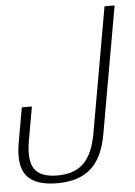

<svg xmlns="http://www.w3.org/2000/svg" viewBox="-50 -714 535 759"><g transform="rotate(-5 217.0 -335.0)"><path d="M147.5 5.5Q232 5.5 280 -36.5Q328 -78.5 344.5 -170.5L433.5 -675H393.5L305.5 -176Q291 -96.5 254 -60.8Q217 -25 150.5 -25Q84 -25 60 -59Q36 -93 49 -170L73 -305.5H33L8 -164.5Q-7 -75 27.2 -34.8Q61.5 5.5 147.5 5.5Z"/></g></svg>

Font: Anybody SemiCondensed ExtraLight
Style: Italic
Weight: 250
Width: 4
Italic angle: -10°
Version: Version 1.113;gftools[0.9.25]